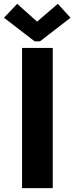

<svg xmlns="http://www.w3.org/2000/svg" viewBox="-39 -966 382 986"><path d="M74.2 0V-719.7H231.9V0ZM49.3 -946.3 150.9 -855.5H152.3L257.8 -946.3L323.2 -875L166.5 -753.9H138.7L-18.6 -875Z"/></svg>

Font: Reddit Sans Condensed ExtraBold
Style: Regular
Weight: 800
Designer: Stephen Hutchings
Foundry: Reddit
Version: Version 1.014